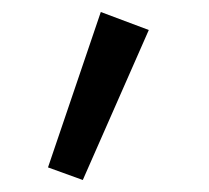

<svg xmlns="http://www.w3.org/2000/svg" viewBox="-20 -130 348 320"><path d="M148 -110 228 -80 118 170 60 149Z"/></svg>

Font: Von Book
Style: Regular
Weight: 400
Version: Version 4.000; ttfautohint (v1.8.4.7-5d5b)